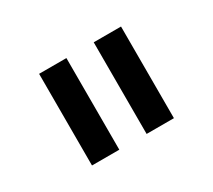

<svg xmlns="http://www.w3.org/2000/svg" viewBox="-72 -881 607 548"><g transform="rotate(-30 232.0 -607.0)"><path d="M97 -456ZM97 -758H187V-456H97ZM277 -758H367V-456H277Z"/></g></svg>

Font: Biryani
Style: Regular
Weight: 400
Designer: Dan Reynolds and Mathieu Réguer
Foundry: Dan Reynolds and Mathieu Réguer
Version: Version 1.004; ttfautohint (v1.1) -l 5 -r 5 -G 72 -x 0 -D la